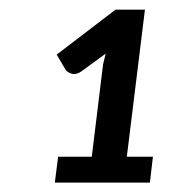

<svg xmlns="http://www.w3.org/2000/svg" viewBox="-20 -838 374 408"><path d="M305 -505 298.5 -450H96.5L103.5 -505H175L199 -701L204.5 -724L152.5 -686Q141 -678.5 132 -681.5Q123 -684.5 119.5 -689.5L100.5 -722L225.5 -817.5H288L249.5 -505Z"/></svg>

Font: Lato 2
Style: Italic
Weight: 600
Italic angle: -7°
Designer: Lukasz Dziedzic with Adam Twardoch and Botio Nikoltchev
Foundry: tyPoland Lukasz Dziedzic
Version: Version 2.015; 2015-08-06; http://www.latofonts.com/